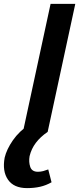

<svg xmlns="http://www.w3.org/2000/svg" viewBox="-61 -678 414 987"><path d="M57 0 199 -658H326L184 0ZM78 289Q10 289 -20 245.5Q-50 202 -37 132Q-27 90 5 43.5Q37 -3 94 -42L184 0Q147 25 123.5 56Q100 87 91 125Q86 155 94.5 180Q103 205 134 205Q148 205 161 201.5Q174 198 187 193L204 259Q176 275 145.5 282Q115 289 78 289Z"/></svg>

Font: Ysabeau
Style: Bold Italic
Weight: 700
Italic angle: -12°
Designer: Christian Thalmann (Catharsis Fonts)
Version: Version 2.002